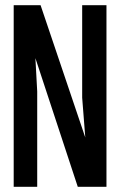

<svg xmlns="http://www.w3.org/2000/svg" viewBox="-20 -723 465 743"><path d="M33 -703V0H124V-369L117 -498L281 0H392V-703H298V-345L310 -191L137 -703Z"/></svg>

Font: Modon Arabic
Style: Bold
Weight: 700
Designer: Ahmedzaza
Foundry: Ahmedzaza
Version: Version 2.010